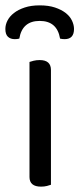

<svg xmlns="http://www.w3.org/2000/svg" viewBox="-30 -691 296 716"><path d="M160 -2Q155 0 145 2.5Q135 5 123 5Q80 5 80 -31V-460Q85 -462 95.5 -464.5Q106 -467 118 -467Q160 -467 160 -430ZM118 -613Q53 -613 42 -547Q38 -546 34 -545.5Q30 -545 25 -545Q9 -545 -0.5 -554Q-10 -563 -10 -583Q-10 -599 -2 -614.5Q6 -630 22 -642.5Q38 -655 62 -663Q86 -671 118 -671Q151 -671 175 -663Q199 -655 215 -642.5Q231 -630 238.5 -614Q246 -598 246 -583Q246 -545 211 -545Q202 -545 194 -547Q183 -613 118 -613Z"/></svg>

Font: Baloo Chettan 2
Style: Regular
Weight: 400
Designer: Maithili Shingre, Unnati Kotecha and Ek Type
Foundry: Ek Type
Version: Version 1.640;hotconv 1.0.111;makeotfexe 2.5.65597; ttfautoh